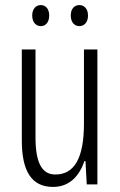

<svg xmlns="http://www.w3.org/2000/svg" viewBox="-20 -727 472 757"><path d="M107 -666C107 -640 121 -624 141 -624C160 -624 174 -639 174 -666C174 -692 160 -707 141 -707C121 -707 107 -691 107 -666ZM259 -666C259 -640 273 -624 293 -624C312 -624 327 -639 327 -666C327 -692 312 -707 293 -707C273 -707 259 -692 259 -666ZM364 -532H311V-240C311 -103 273 -39 198 -39C146 -39 120 -84 120 -185V-532H66V-173C66 -56 102 10 189 10C257 10 294 -37 313 -92H317L322 0H364Z"/></svg>

Font: Noto Sans Devanagari ExtraCondensed Light
Style: Regular
Weight: 300
Width: 2
Designer: Jelle Bosma - Monotype Design Team
Foundry: Monotype Imaging Inc.
Version: Version 2.004